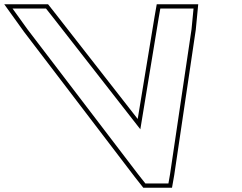

<svg xmlns="http://www.w3.org/2000/svg" viewBox="-346 -810 1136 900"><path d="M-217.5 -673 -287.2 -770H-130.4L-96.5 -727L311.8 -204L398 -727L405.5 -770H561.2L551.8 -673L451 7L443.5 50H335.4L301.5 7ZM-233.6 -661.1 285.7 19.3 325.7 70H460.3L470.8 10.2L571.7 -670.6L583.2 -790H388.7L378.3 -730.4L299.5 -252.3L-80.8 -739.4L-120.7 -790H-326.1Z"/></svg>

Font: Nordica Plus
Style: NordicaClassicRgExtOpOblOl
Weight: 500
Version: Version 1.01